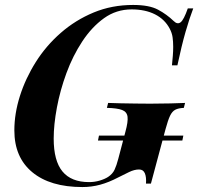

<svg xmlns="http://www.w3.org/2000/svg" viewBox="-20 -742 801 776"><path d="M313 14Q183 14 110.5 -46Q38 -106 38 -215Q38 -283 60.5 -354Q83 -425 124.5 -491Q166 -557 225.5 -609Q285 -661 358.5 -691.5Q432 -722 518 -722Q583 -722 618.5 -703Q654 -684 682 -657Q697 -642 710 -652Q723 -662 739 -708H761Q746 -669 730 -613.5Q714 -558 697 -478H675Q677 -498 678.5 -516.5Q680 -535 680 -553Q680 -574 677.5 -591.5Q675 -609 666 -626Q646 -664 606.5 -684Q567 -704 512 -704Q450 -704 400.5 -668.5Q351 -633 312.5 -574.5Q274 -516 248.5 -446.5Q223 -377 210 -307.5Q197 -238 197 -182Q197 -92 232.5 -49Q268 -6 340 -6Q362 -6 382.5 -12Q403 -18 417 -27Q435 -39 443 -56Q451 -73 458 -100L487 -210Q498 -250 495.5 -270Q493 -290 473.5 -297.5Q454 -305 412 -306L417 -326Q438 -325 467.5 -324.5Q497 -324 528.5 -323.5Q560 -323 587 -323Q631 -323 668 -324Q705 -325 728 -326L723 -306Q701 -305 688.5 -298.5Q676 -292 667.5 -274.5Q659 -257 649 -220L590 0H570Q572 -26 565.5 -41.5Q559 -57 542 -57Q523 -57 501.5 -46.5Q480 -36 458 -25Q420 -5 385 4.5Q350 14 313 14ZM376 -174 380 -194H721L717 -174Z"/></svg>

Font: Playfair Display
Style: Bold Italic
Weight: 700
Italic angle: -14°
Designer: Claus Eggers Sørensen
Foundry: Claus Eggers Sørensen
Version: Version 1.203